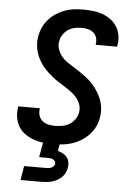

<svg xmlns="http://www.w3.org/2000/svg" viewBox="-62 -789 725 1055"><g transform="rotate(5 300.0 -261.5)"><path d="M255 8Q227 8 199.5 5Q172 2 146.5 -7Q121 -16 99 -31Q77 -46 63 -68Q49 -90 44 -117.5Q39 -145 43 -173Q44 -175 44 -177.5Q44 -180 45 -182H164Q163 -181 163 -180Q163 -179 163 -178Q160 -158 166 -140.5Q172 -123 185.5 -112Q199 -101 217.5 -97Q236 -93 255 -93Q275 -93 295 -96.5Q315 -100 333.5 -111Q352 -122 364.5 -140Q377 -158 380 -177Q384 -200 377 -220.5Q370 -241 357 -257Q344 -273 327.5 -285.5Q311 -298 293 -309.5Q275 -321 257.5 -332Q240 -343 223.5 -356Q207 -369 192 -383Q177 -397 164 -413.5Q151 -430 141 -448.5Q131 -467 125 -487.5Q119 -508 117.5 -530Q116 -552 120 -574Q124 -599 135 -623.5Q146 -648 164 -668.5Q182 -689 205 -704Q228 -719 253 -728Q278 -737 303.5 -740Q329 -743 354 -743Q381 -743 408 -740Q435 -737 460 -728Q485 -719 506 -703.5Q527 -688 540.5 -666.5Q554 -645 558.5 -618.5Q563 -592 558 -564Q558 -562 557.5 -560Q557 -558 557 -556H438Q438 -557 438 -558Q438 -559 439 -560Q442 -578 437 -595Q432 -612 419 -623Q406 -634 389 -638Q372 -642 354 -642Q335 -642 315.5 -638Q296 -634 279.5 -623Q263 -612 251.5 -594.5Q240 -577 237 -558Q233 -536 240 -515Q247 -494 259.5 -477.5Q272 -461 289 -449Q306 -437 324 -426Q342 -415 359.5 -403.5Q377 -392 393.5 -379.5Q410 -367 425 -352.5Q440 -338 452.5 -321.5Q465 -305 475 -286.5Q485 -268 491.5 -248Q498 -228 499.5 -206Q501 -184 497 -161Q493 -135 481.5 -110.5Q470 -86 451 -65.5Q432 -45 408 -30Q384 -15 358.5 -6.5Q333 2 307 5Q281 8 255 8ZM92 220 105 142H220Q228 142 236 141.5Q244 141 251.5 138.5Q259 136 265.5 130Q272 124 274 116Q275 108 271 101.5Q267 95 260 91.5Q253 88 245.5 87Q238 86 229 86H183L198 0H290L283 43Q297 47 310.5 54Q324 61 333 72Q342 83 345 98.5Q348 114 345 129Q343 144 336.5 158Q330 172 318.5 183Q307 194 293.5 201.5Q280 209 265.5 213Q251 217 236.5 218.5Q222 220 207 220Z"/></g></svg>

Font: Iosevka SS04 Extended Oblique
Style: Bold
Weight: 700
Width: 7
Italic angle: -9°
Monospace: yes
Designer: Belleve Invis
Foundry: Belleve Invis
Version: Version 19.0.0; ttfautohint (v1.8.4)